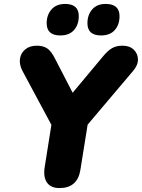

<svg xmlns="http://www.w3.org/2000/svg" viewBox="-20 -946 721 975"><path d="M282 9Q238 9 218.5 -19Q199 -47 207 -98L241 -312L94 -586Q77 -619 81.5 -648Q86 -677 108.5 -695.5Q131 -714 168 -714Q199 -714 220 -700Q241 -686 261 -645L349 -475L500 -656Q527 -689 549 -701.5Q571 -714 602 -714Q638 -714 659 -694Q680 -674 680.5 -644.5Q681 -615 656 -586L425 -313L388 -82Q373 9 282 9ZM493 -766Q424 -766 424 -828Q424 -870 448 -898Q472 -926 517 -926Q587 -926 587 -864Q587 -821 563 -793.5Q539 -766 493 -766ZM286 -766Q217 -766 217 -828Q217 -870 241.5 -898Q266 -926 311 -926Q380 -926 380 -864Q380 -821 356 -793.5Q332 -766 286 -766Z"/></svg>

Font: Nunito Black
Style: Italic
Weight: 900
Italic angle: -9°
Designer: Vernon Adams
Foundry: Vernon Adams
Version: Version 3.601; ttfautohint (v1.8.2.53-6de2)